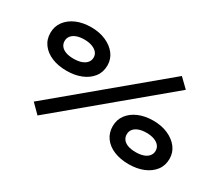

<svg xmlns="http://www.w3.org/2000/svg" viewBox="-122 -941 1452 1267"><g transform="rotate(30 604.0 -308.0)"><path d="M254 43 187 -24 949 -659 1017 -593ZM272 -308Q208 -308 159.5 -328Q111 -348 83 -385Q55 -422 55 -473Q55 -522 83 -559.5Q111 -597 159.5 -618Q208 -639 272 -639Q334 -639 383 -617.5Q432 -596 460.5 -559Q489 -522 489 -473Q489 -422 460.5 -385Q432 -348 383 -328Q334 -308 272 -308ZM272 -400Q307 -400 332 -409Q357 -418 370.5 -434.5Q384 -451 384 -473Q384 -495 370.5 -511Q357 -527 332 -536.5Q307 -546 272 -546Q237 -546 212.5 -536.5Q188 -527 175.5 -510.5Q163 -494 163 -473Q163 -451 175.5 -434.5Q188 -418 212.5 -409Q237 -400 272 -400ZM935 21Q871 21 822.5 1Q774 -19 746.5 -56.5Q719 -94 719 -145Q719 -194 746.5 -231Q774 -268 822.5 -289Q871 -310 935 -310Q997 -310 1046 -288.5Q1095 -267 1123.5 -230Q1152 -193 1152 -144Q1152 -93 1123.5 -56Q1095 -19 1046 1Q997 21 935 21ZM935 -71Q970 -71 995 -80Q1020 -89 1033 -106Q1046 -123 1046 -144Q1046 -166 1033 -182.5Q1020 -199 995 -208.5Q970 -218 935 -218Q900 -218 875.5 -208.5Q851 -199 838.5 -182.5Q826 -166 826 -145Q826 -122 838.5 -105.5Q851 -89 875.5 -80Q900 -71 935 -71Z"/></g></svg>

Font: BioRhyme Expanded SemiBold
Style: Regular
Weight: 600
Width: 7
Designer: Aoife Mooney
Foundry: Aoife Mooney Type
Version: Version 1.600;gftools[0.9.33]